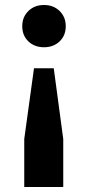

<svg xmlns="http://www.w3.org/2000/svg" viewBox="-20 -518 351 768"><path d="M77 38 116 -245H195L233 38V230H77ZM243 -413Q243 -376 218.5 -352.5Q194 -329 156 -329Q118 -329 93.5 -352.5Q69 -376 69 -413Q69 -450 93.5 -474Q118 -498 156 -498Q194 -498 218.5 -474Q243 -450 243 -413Z"/></svg>

Font: Metropolitano
Style: Bold
Weight: 700
Designer: Fonts by Alex Slobzheninov & Chris M. Simpson / Changes by Cristiano Sobral
Foundry: Fonts by Alex Slobzheninov & Chris M. Simpson / Changes by Cristiano Sobral
Version: Version 1.00;August 30, 2020;FontCreator 13.0.0.2681 64-bit